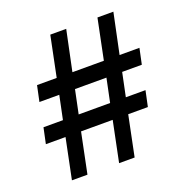

<svg xmlns="http://www.w3.org/2000/svg" viewBox="-124 -789 887 918"><g transform="rotate(-20 319.0 -330.0)"><path d="M87 -470H187L229 -675H310L267 -470H427L469 -675H550L507 -470H608L591 -390H491L466 -270H566L549 -190H449L407 15H328L370 -190H209L167 15H88L130 -190H30L47 -270H146L171 -390H70ZM226 -270H386L411 -390H251Z"/></g></svg>

Font: Orienta
Style: Regular
Weight: 400
Designer: Eduardo Rodriguez Tunni
Foundry: Eduardo Rodriguez Tunni
Version: Version 1.001